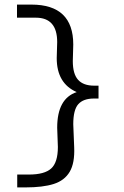

<svg xmlns="http://www.w3.org/2000/svg" viewBox="-20 -657 540 836"><path d="M55 159V103H106Q174 103 203 76.5Q232 50 232 -17L229 -101Q229 -228 314 -256Q227 -294 227 -404L229 -474Q229 -580 136 -580H54V-637H117Q299 -637 299 -463L297 -391Q297 -335 320 -309.5Q343 -284 390 -284H409V-228H389Q343 -228 321 -203.5Q299 -179 299 -116L303 -16Q306 53 283.5 91Q261 129 214 144Q167 159 91 159Z"/></svg>

Font: Vazir Code FD
Style: Code-FD
Weight: 400
Foundry: DejaVu fonts team - Redesigned by Saber Rastikerdar
Version: Version 1.1.2